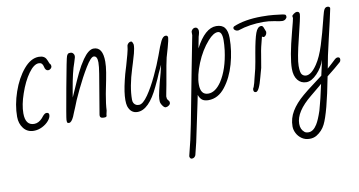

<svg xmlns="http://www.w3.org/2000/svg" viewBox="-86 -750 2610 1394"><g transform="rotate(-10 1219.0 -52.5)"><path d="M30 -109Q30 -197 62.5 -291Q95 -385 148 -448Q201 -511 260 -511Q303 -511 316 -480Q319 -475 321 -469.5Q323 -464 325 -459Q330 -445 335 -443Q339 -433 339 -428Q339 -419 330.5 -411Q322 -403 312 -403Q291 -403 285 -434Q279 -465 252 -465Q216 -465 176 -409.5Q136 -354 107 -269Q79 -189 79 -126Q79 -37 144 -37Q177 -37 205 -68Q208 -72 216 -81.5Q224 -91 231 -95.5Q238 -100 244 -100Q263 -100 263 -83Q263 -63 244 -40.5Q225 -18 195 -3Q165 12 133 12Q85 12 57.5 -23.5Q30 -59 30 -109Z M622 -21 671 -313Q680 -367 680 -396Q680 -444 653 -444Q632 -444 591.5 -377.5Q551 -311 511 -227.5Q471 -144 457 -104L443 -71Q434 -46 430 -39Q412 0 394 0Q384 0 381.5 -4.5Q379 -9 379 -24Q379 -39 418.5 -255Q458 -471 464 -482Q470 -494 474.5 -497Q479 -500 492 -500Q504 -500 511.5 -491Q519 -482 519 -473Q519 -463 517 -458Q517 -456 507 -425Q483 -360 462 -236L452 -177Q469 -213 477 -233Q505 -298 528.5 -347Q552 -396 581 -438Q625 -501 663 -501Q730 -501 730 -393Q730 -360 722.5 -314Q715 -268 698 -186L693 -160Q680 -88 678 -41L672 -14Q672 -2 668.5 2Q665 6 650 6Q634 6 627 0Q620 -6 622 -21Z M1069 -41V-58Q1069 -89 1112 -245L1125 -300L1098 -243Q1085 -210 1056 -150Q982 8 898 8Q848 8 830 -47Q825 -65 825 -92Q825 -148 846 -235Q858 -285 866 -309L874 -335Q885 -373 896.5 -415.5Q908 -458 909 -480Q912 -490 920.5 -497Q929 -504 939 -504Q949 -504 955 -478Q955 -452 945 -414.5Q935 -377 925.5 -348Q916 -319 914 -311Q873 -182 873 -87Q873 -57 896 -45Q904 -41 918 -41Q946 -41 985 -97Q1021 -149 1058 -227Q1095 -305 1118 -369Q1142 -438 1158 -470Q1174 -502 1193 -502Q1210 -502 1210 -485Q1210 -472 1194 -414Q1179 -365 1174 -344.5Q1169 -324 1162 -287L1138 -151L1127 -94Q1126 -85 1122 -67Q1122 -48 1128 -42L1137 -30Q1140 -27 1140 -17Q1140 -7 1128.5 1.5Q1117 10 1105 10Q1094 10 1081.5 -8.5Q1069 -27 1069 -41Z M1211 390Q1241 276 1263 162L1293 5L1323 -152L1331 -194Q1371 -402 1385 -472V-494Q1385 -504 1394 -513Q1403 -522 1415 -522Q1426 -522 1432 -513.5Q1438 -505 1438 -495Q1438 -481 1433 -466L1429 -453Q1427 -445 1427 -442L1413 -370Q1485 -507 1567 -507Q1610 -507 1629.5 -481.5Q1649 -456 1649 -405Q1649 -309 1622 -214Q1595 -119 1544 -54Q1492 13 1420 13Q1392 13 1375.5 1.5Q1359 -10 1349 -38L1337 21Q1313 131 1302 187Q1278 309 1256 390Q1247 410 1228 410Q1213 410 1211 390ZM1524 -100Q1580 -185 1598 -323Q1603 -366 1603 -397Q1603 -462 1571 -462Q1539 -462 1498 -416Q1442 -353 1406 -264.5Q1370 -176 1370 -111Q1370 -34 1427 -34Q1479 -34 1524 -100Z M1688 -470Q1688 -477 1695 -482Q1779 -518 1905 -518Q1959 -518 1994 -514Q2028 -509 2053 -507Q2074 -504 2078 -500Q2082 -495 2082 -486Q2082 -477 2072 -468.5Q2062 -460 2047 -460Q2030 -460 1990 -469Q1948 -477 1910 -477Q1808 -477 1725 -449L1721 -448H1717Q1705 -448 1696.5 -455Q1688 -462 1688 -470ZM1752 -5Q1752 -15 1759 -24Q1768 -48 1777 -89Q1789 -140 1793 -152L1803 -203L1814 -267Q1831 -365 1846.5 -408Q1862 -451 1889 -451Q1899 -451 1905 -438L1918 -404Q1918 -383 1903 -372Q1899 -369 1893 -369Q1887 -369 1882 -375Q1859 -290 1854 -251Q1844 -186 1837 -151Q1833 -140 1828 -119L1819 -86Q1793 15 1769 15Q1752 15 1752 -5Z M1987 307Q1987 248 2018 196.5Q2049 145 2107 96Q2129 76 2208 17L2257 -20L2262 -43L2269 -74Q2274 -98 2276 -106L2282 -133Q2264 -78 2222.5 -35Q2181 8 2143 8Q2103 8 2079 -22.5Q2055 -53 2055 -106Q2055 -190 2103 -371Q2127 -461 2127 -468L2125 -480Q2124 -487 2138 -497Q2152 -507 2161 -507Q2181 -507 2181 -487Q2181 -467 2144 -319Q2107 -171 2107 -118Q2107 -66 2120 -53Q2132 -40 2150 -40Q2188 -40 2231 -104Q2265 -154 2291.5 -238.5Q2318 -323 2341 -417L2346 -437Q2357 -482 2365 -493Q2373 -505 2387 -505Q2398 -505 2402.5 -499.5Q2407 -494 2405 -488Q2390 -414 2356 -271Q2325 -141 2312 -62Q2309 -60 2347 -94Q2367 -114 2377 -122Q2387 -130 2396 -130Q2413 -130 2413 -113Q2413 -101 2405 -93Q2365 -57 2301 -7Q2251 255 2211 334Q2189 378 2146 404Q2124 417 2095 417Q2062 417 2037.5 400Q2013 383 2000 357.5Q1987 332 1987 307ZM2158 324Q2177 294 2199 228L2212 179L2222 140L2245 38L2228 53Q2193 83 2159 110Q2038 208 2038 297Q2038 338 2065 360Q2075 369 2095 369Q2130 369 2158 324Z"/></g></svg>

Font: Bad Script
Style: Regular
Weight: 400
Italic angle: -10°
Designer: Roman Shchyukin (Gaslight Type Foundry), Cyreal (Charset Expansion)
Foundry: Gaslight
Version: Version 2.000